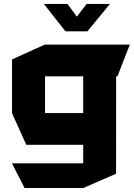

<svg xmlns="http://www.w3.org/2000/svg" viewBox="-20 -743 677 967"><path d="M206.7 -358.7V-518.5H633.4V-517.5L571.5 -358.7ZM103.7 203.7 40.7 80.7V79.7H399V203.7ZM112.5 -13.6 40.7 -172.4V-173.4H399V-13.6ZM40.7 -173.4V-443.7L205.7 -518.5H206.7V-173.4ZM399 203.7V-358.7H565L564.6 131.9L400 203.7ZM309.8 -585.1 201.6 -722.2V-723.2H320L407.2 -604.2ZM310.1 -585.1 416.3 -723.2H532.9V-722.2L420.2 -585.1Z"/></svg>

Font: Foldit Thin
Style: Regular
Weight: 100
Designer: Sophia Tai
Foundry: Sophia Tai
Version: Version 1.003